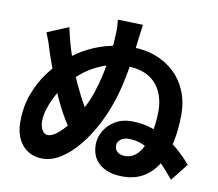

<svg xmlns="http://www.w3.org/2000/svg" viewBox="-88 -902 1175 1036"><g transform="rotate(10 500.0 -383.5)"><path d="M614 -794Q610 -768 607 -743Q604 -718 602 -704Q597 -653 588 -593Q579 -533 566 -472.5Q553 -412 535 -360Q513 -293 478 -226.5Q443 -160 399 -106.5Q355 -53 305 -21Q255 11 203 11Q162 11 128 -8.5Q94 -28 73.5 -67.5Q53 -107 53 -164Q53 -249 79 -318Q105 -387 143 -438Q175 -482 218 -522.5Q261 -563 315.5 -595Q370 -627 437 -646Q504 -665 582 -665Q650 -665 708 -643Q766 -621 809.5 -580.5Q853 -540 877.5 -482Q902 -424 902 -352Q902 -275 888 -206Q874 -137 843.5 -83.5Q813 -30 764.5 0.5Q716 31 647 31Q569 31 522 -6.5Q475 -44 475 -115Q475 -153 496 -189Q517 -225 555 -248Q593 -271 644 -271Q703 -271 753.5 -254.5Q804 -238 847 -211.5Q890 -185 924 -153.5Q958 -122 983 -92L908 3Q888 -21 861 -51.5Q834 -82 801 -110Q768 -138 729.5 -156.5Q691 -175 648 -175Q618 -175 601 -161Q584 -147 584 -128Q584 -106 599 -93Q614 -80 642 -80Q676 -80 701.5 -103Q727 -126 743.5 -165Q760 -204 768.5 -251.5Q777 -299 777 -348Q777 -399 762.5 -438.5Q748 -478 721 -505Q694 -532 656 -545.5Q618 -559 572 -559Q492 -559 430 -533.5Q368 -508 321.5 -467.5Q275 -427 241 -380Q221 -352 204.5 -318.5Q188 -285 178 -251Q168 -217 168 -186Q168 -160 179.5 -139.5Q191 -119 211 -119Q234 -119 262 -141.5Q290 -164 319.5 -202Q349 -240 375.5 -289Q402 -338 420 -391Q437 -442 449.5 -500Q462 -558 469.5 -613Q477 -668 478 -708Q480 -741 479 -758Q478 -775 476 -798ZM225 -713Q234 -670 246.5 -625Q259 -580 274.5 -537Q290 -494 305 -456.5Q320 -419 335 -391Q362 -333 388 -292.5Q414 -252 443 -214L365 -116Q348 -135 330 -158.5Q312 -182 293 -213Q274 -244 253 -285Q235 -321 216 -366.5Q197 -412 180 -459.5Q163 -507 149 -546Q143 -564 138.5 -579.5Q134 -595 127 -615Q120 -635 108 -664Z"/></g></svg>

Font: Noto Sans JP Thin
Style: Bold
Weight: 700
Version: Version 2.004-H2;hotconv 1.0.118;makeotfexe 2.5.65603